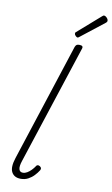

<svg xmlns="http://www.w3.org/2000/svg" viewBox="-131 -1342 825 1420"><g transform="rotate(10 281.0 -632.0)"><path d="M132 16Q83 16 63.5 -20Q44 -56 68 -129L356 -1014Q361 -1026 367.5 -1030.5Q374 -1035 387 -1035Q404 -1035 410 -1029Q416 -1023 412 -1011L119 -115Q105 -73 111 -52Q117 -31 140 -31Q156 -31 172 -40.5Q188 -50 202.5 -65Q217 -80 226 -94Q229 -101 236.5 -104Q244 -107 255 -101Q265 -94 266.5 -87Q268 -80 263 -71Q250 -50 231 -30Q212 -10 187.5 3Q163 16 132 16ZM365 -1086Q358 -1086 349.5 -1095Q341 -1104 341 -1111Q341 -1114 341.5 -1117Q342 -1120 346 -1123L515 -1271Q520 -1275 523 -1277.5Q526 -1280 531 -1280Q537 -1280 544.5 -1274.5Q552 -1269 557 -1261.5Q562 -1254 562 -1247Q562 -1243 561 -1240Q560 -1237 555 -1232L379 -1094Q374 -1091 371.5 -1088.5Q369 -1086 365 -1086Z"/></g></svg>

Font: Playwrite CO ExtraLight
Style: Regular
Weight: 250
Version: Version 1.002